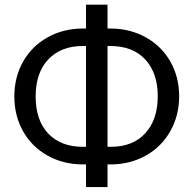

<svg xmlns="http://www.w3.org/2000/svg" viewBox="-20 -760 811 810"><path d="M433.6 -639.6H448.7Q529.3 -639.2 595.7 -602.1Q662.1 -564.9 699 -499.8Q735.8 -434.6 735.8 -354Q735.8 -272.9 698.7 -207Q661.6 -141.1 596.2 -104.2Q530.8 -67.4 450.7 -66.4H433.6V29.3H342.8V-66.4H329.1Q247.6 -66.4 180.9 -103.5Q114.3 -140.6 77.4 -206.1Q40.5 -271.5 40.5 -353Q40.5 -434.6 77.4 -500Q114.3 -565.4 180.9 -602.5Q247.6 -639.6 329.1 -639.6H342.8V-740.2H433.6ZM329.1 -565.9Q237.3 -565.9 183.8 -509.5Q130.4 -453.1 130.4 -353Q130.4 -252.4 183.6 -196.5Q236.8 -140.6 330.1 -140.6H342.8V-565.9ZM433.6 -565.9V-140.6H447.3Q540.5 -140.6 593 -198Q645.5 -255.4 645.5 -354Q645.5 -451.7 593 -508.8Q540.5 -565.9 445.3 -565.9Z"/></svg>

Font: SteelSelectRoboto
Style: Roboto-Regular
Weight: 400
Designer: Google
Version: Version 2.137; 2017